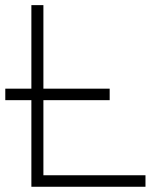

<svg xmlns="http://www.w3.org/2000/svg" viewBox="-30 -713 636 733"><path d="M-9.8 -330.6V-374.5H89.8V-693.4H135.7V-374.5H388.7V-330.6H135.7V-43.9H525.4V0H89.8V-330.6Z"/></svg>

Font: Cascadia Code NF ExtraLight
Style: Regular
Weight: 200
Monospace: yes
Designer: Aaron Bell
Foundry: Saja Typeworks
Version: Version 2404.023; ttfautohint (v1.8.4)